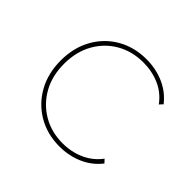

<svg xmlns="http://www.w3.org/2000/svg" viewBox="-133 -665 814 814"><g transform="rotate(45 274.0 -258.5)"><path d="M316 3Q243 3 185.5 -30.5Q128 -64 95 -123Q62 -182 62 -259Q62 -336 95 -395Q128 -454 185.5 -487Q243 -520 316 -520Q372 -520 420.5 -499Q469 -478 502 -436L488 -421Q458 -462 413 -481.5Q368 -501 316 -501Q249 -501 196 -470.5Q143 -440 112.5 -385.5Q82 -331 82 -259Q82 -187 112.5 -132.5Q143 -78 196 -47Q249 -16 316 -16Q368 -16 413 -36Q458 -56 488 -96L502 -81Q469 -39 420.5 -18Q372 3 316 3Z"/></g></svg>

Font: Montserrat Alternates Thin
Style: Regular
Weight: 100
Designer: Julieta Ulanovsky
Foundry: Julieta Ulanovsky
Version: Version 9.000